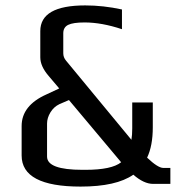

<svg xmlns="http://www.w3.org/2000/svg" viewBox="-20 -680 676 710"><path d="M235 -310 200 -295Q179 -285 166.5 -264.5Q154 -244 154 -223V-101Q154 -52 285 -52H296Q393 -52 428 -80ZM545 -209Q545 -141 524 -97Q564 -59 584 -59H610V0H546Q512 0 473 -34Q410 10 278 10Q60 10 60 -105V-214Q60 -290 152 -331L199 -353L160 -399Q129 -435 129 -468V-565Q129 -660 295 -660Q362 -660 431 -645V-572Q356 -597 293 -597Q250 -597 232 -588Q214 -579 214 -557V-483Q214 -468 224 -456L466 -163Q469 -181 469 -205V-301H545Z"/></svg>

Font: Play
Style: Regular
Weight: 400
Designer: Jonas Hecksher
Foundry: Jonas Hecksher, Playtypeª, e-types AS
Version: Version 1.002